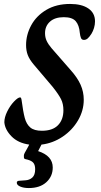

<svg xmlns="http://www.w3.org/2000/svg" viewBox="-20 -724 511 972"><path d="M461 -616Q461 -599 456 -582.5Q451 -566 443 -553Q432 -536 423.5 -529Q415 -522 405 -522Q394 -522 390 -531.5Q386 -541 384 -558Q381 -596 363.5 -616.5Q346 -637 303 -637Q258 -637 233 -614.5Q208 -592 208 -556Q208 -535 216 -517.5Q224 -500 241 -480L337 -370Q372 -331 388 -295Q404 -259 404 -219Q404 -164 375 -114.5Q346 -65 297 -32Q248 1 190 8L173 41Q247 65 247 124Q247 169 214.5 198.5Q182 228 126 228Q100 228 82.5 220.5Q65 213 65 201Q65 191 79 191Q85 190 107 189Q129 188 143.5 175Q158 162 158 133Q158 112 149.5 101Q141 90 119 84Q108 82 104.5 80Q101 78 101 72V62Q101 55 118 27L128 8Q71 0 38 -34Q5 -68 2 -105Q2 -130 16.5 -159.5Q31 -189 51 -210Q71 -231 82 -231Q87 -231 89 -219Q97 -158 105.5 -126.5Q114 -95 133.5 -78.5Q153 -62 192 -62Q246 -62 273.5 -90Q301 -118 301 -166Q301 -198 289 -222Q277 -246 246 -285L151 -397Q129 -423 120.5 -445.5Q112 -468 112 -496Q112 -548 138 -596Q164 -644 214.5 -674Q265 -704 335 -704Q394 -704 427.5 -681Q461 -658 461 -616Z"/></svg>

Font: Charm
Style: Bold
Weight: 700
Designer: Katatrad Aksorn Co.,Ltd.
Foundry: Cadson Demak Co.,Ltd.
Version: Version 1.001